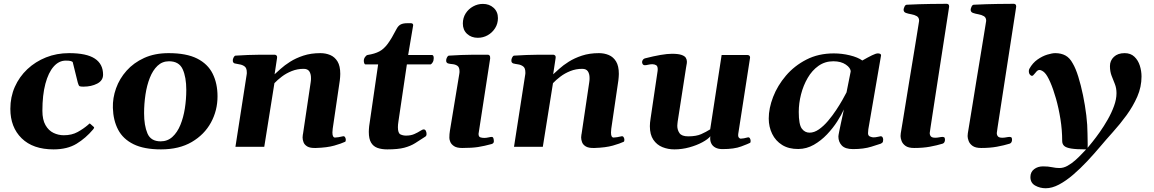

<svg xmlns="http://www.w3.org/2000/svg" viewBox="-20 -776 6098 1015"><path d="M345.2 -495.1Q437.5 -495.1 481.2 -466.3Q524.9 -437.5 524.9 -381.3Q524.9 -350.1 493.9 -334Q462.9 -317.9 420.4 -317.9Q406.2 -317.9 400.9 -320.3Q395.5 -322.8 391.1 -339.8L364.3 -448.2Q360.8 -451.2 353.5 -453.4Q346.2 -455.6 327.6 -455.6Q291.5 -455.6 263.7 -424.1Q235.8 -392.6 220 -333.3Q204.1 -273.9 204.1 -190.4Q204.1 -143.1 220.5 -114.5Q236.8 -85.9 262.7 -73.5Q288.6 -61 317.4 -61Q359.4 -61 390.4 -78.1Q421.4 -95.2 446.3 -116.7Q448.7 -119.6 451.2 -121.8Q453.6 -124 457 -121.6L475.1 -105.5Q477.5 -103.5 477.5 -101.1Q477.5 -98.6 475.3 -96.4Q473.1 -94.2 472.2 -91.8Q433.6 -45.9 384.8 -16.1Q335.9 13.7 263.2 13.7Q154.3 13.7 94.5 -44.9Q34.7 -103.5 34.7 -200.7Q34.7 -263.2 58.3 -316.7Q82 -370.1 124.5 -410.2Q167 -450.2 223.4 -472.7Q279.8 -495.1 345.2 -495.1Z M576.7 -205.6Q575.2 -257.8 593.5 -309.1Q611.8 -360.4 649.2 -402.3Q686.5 -444.3 742.2 -469.7Q797.9 -495.1 871.6 -495.1Q965.3 -495.1 1022 -466.6Q1078.6 -438 1104.2 -386.5Q1129.9 -335 1129.9 -266.6Q1129.9 -191.9 1095.2 -128.2Q1060.5 -64.5 993.9 -25.4Q927.2 13.7 831.1 13.7Q741.2 13.7 685.8 -13.7Q630.4 -41 604.5 -90.3Q578.6 -139.6 576.7 -205.6ZM829.1 -28.8Q865.7 -28.8 891.6 -52.5Q917.5 -76.2 933.6 -115.5Q949.7 -154.8 957.3 -203.1Q964.8 -251.5 964.8 -300.8Q964.8 -368.2 945.6 -410.2Q926.3 -452.1 873.5 -452.1Q837.9 -452.1 812.7 -428.2Q787.6 -404.3 772 -364.5Q756.3 -324.7 749 -275.9Q741.7 -227.1 741.7 -177.7Q741.7 -112.3 759.5 -70.6Q777.3 -28.8 829.1 -28.8Z M1776.4 -351.1 1738.8 -95.2Q1737.3 -84.5 1737.3 -75.7Q1737.3 -61 1741 -54.9Q1744.6 -48.8 1751 -48.8Q1757.8 -48.8 1770 -50.8Q1782.2 -52.7 1791.5 -55.2Q1799.8 -57.6 1804 -51Q1808.1 -44.4 1808.1 -37.1Q1808.1 -28.3 1804.2 -26.4Q1784.7 -17.1 1747.1 -6.3Q1709.5 4.4 1649.9 6.3Q1619.6 7.3 1604.5 -1.7Q1589.4 -10.7 1584.5 -24.2Q1579.6 -37.6 1579.6 -49.3Q1579.6 -57.6 1580.8 -63.5Q1582 -69.3 1582 -69.3L1622.6 -342.3Q1623.5 -347.7 1623.8 -353Q1624 -358.4 1624 -363.3Q1624 -385.3 1615.2 -398.7Q1606.4 -412.1 1585.4 -412.1Q1551.8 -412.1 1522.5 -400.4Q1493.2 -388.7 1470 -371.1Q1446.8 -353.5 1430.7 -336.4L1377 0H1224.6L1283.7 -379.9Q1284.7 -383.8 1284.7 -387.2Q1284.7 -390.6 1284.7 -393.6Q1284.7 -416.5 1272.9 -425Q1261.2 -433.6 1245.8 -435.8Q1230.5 -438 1219.7 -440.9Q1214.8 -443.4 1212.4 -447.3Q1210 -451.2 1210.9 -460.4Q1211.9 -466.3 1215.8 -473.9Q1219.7 -481.4 1225.6 -481.9Q1293.9 -486.3 1348.6 -486.6Q1403.3 -486.8 1432.6 -486.8Q1436.5 -486.8 1441.4 -482.9Q1446.3 -479 1444.3 -467.3L1431.6 -383.3Q1443.4 -393.6 1463.6 -412.1Q1483.9 -430.7 1513.9 -449.7Q1543.9 -468.8 1583.7 -481.9Q1623.5 -495.1 1673.8 -495.1Q1701.7 -495.1 1725.6 -485.1Q1749.5 -475.1 1764.2 -451.2Q1778.8 -427.2 1778.8 -385.3Q1778.8 -377.4 1778.1 -368.9Q1777.3 -360.4 1776.4 -351.1Z M2027.3 13.7Q1997.6 13.7 1975.6 5.9Q1953.6 -2 1941.7 -22Q1929.7 -42 1929.7 -78.6Q1929.7 -85.4 1930.2 -93Q1930.7 -100.6 1931.6 -108.9L1979 -435.5H1912.1Q1907.2 -436 1905.3 -442.4Q1903.3 -448.7 1903.3 -454.6Q1903.3 -465.8 1910.2 -475.1Q1917 -484.4 1923.3 -485.4Q1960.9 -491.2 1985.4 -504.2Q2009.8 -517.1 2030.3 -545.2Q2050.8 -573.2 2076.2 -622.6Q2085 -639.6 2097.9 -646.5Q2110.8 -653.3 2132.8 -653.3H2152.8Q2159.2 -653.3 2162.1 -649.4Q2165 -645.5 2164.1 -641.6L2137.7 -485.4H2263.7Q2269.5 -484.9 2271.2 -479.7Q2272.9 -474.6 2272.9 -468.8Q2272.9 -456.1 2267.6 -447Q2262.2 -438 2256.8 -435.5H2130.9L2086.4 -134.8Q2085 -125.5 2084.2 -117.9Q2083.5 -110.4 2083.5 -103.5Q2083.5 -71.8 2097.2 -65.4Q2110.8 -59.1 2126 -59.1Q2151.9 -59.1 2170.4 -67.4Q2189 -75.7 2201.2 -83.7Q2213.4 -91.8 2219.7 -91.8Q2227.5 -91.8 2231.2 -84.2Q2234.9 -76.7 2234.9 -67.9Q2234.9 -58.1 2229 -54.2Q2199.2 -34.7 2174.8 -19.3Q2150.4 -3.9 2117.2 4.9Q2084 13.7 2027.3 13.7Z M2423.3 6.3Q2395 6.3 2380.4 -3.4Q2365.7 -13.2 2360.6 -25.6Q2355.5 -38.1 2355.5 -46.9Q2355.5 -67.9 2358.4 -84.5L2407.7 -383.3Q2408.7 -387.7 2408.9 -391.4Q2409.2 -395 2409.2 -398.4Q2409.2 -420.4 2398.2 -428Q2387.2 -435.5 2372.8 -436.8Q2358.4 -438 2347.7 -440.9Q2342.8 -443.4 2340.3 -447.3Q2337.9 -451.2 2338.9 -460.4Q2339.8 -466.3 2343.8 -473.9Q2347.7 -481.4 2353.5 -481.9Q2421.9 -486.3 2476.1 -486.6Q2530.3 -486.8 2559.6 -486.8Q2563.5 -486.8 2567.6 -482.9Q2571.8 -479 2571.3 -467.3L2509.8 -68.4Q2509.8 -53.2 2519.3 -50Q2528.8 -46.9 2540 -46.9Q2550.8 -46.9 2562.3 -49.6Q2573.7 -52.2 2579.6 -52.2Q2586.4 -52.2 2588.6 -44.2Q2590.8 -36.1 2590.8 -29.3Q2590.8 -18.1 2579.1 -14.6Q2540 -3.9 2507.6 1.2Q2475.1 6.3 2423.3 6.3ZM2505.9 -576.2Q2471.7 -576.2 2449.2 -596.9Q2426.8 -617.7 2426.8 -651.4Q2426.8 -681.6 2441.7 -705.1Q2456.5 -728.5 2481 -741.9Q2505.4 -755.4 2532.7 -755.4Q2566.9 -755.4 2589.6 -734.6Q2612.3 -713.9 2612.3 -680.2Q2612.3 -650.9 2597.4 -627.2Q2582.5 -603.5 2558.3 -589.8Q2534.2 -576.2 2505.9 -576.2Z M3249 -351.1 3211.4 -95.2Q3210 -84.5 3210 -75.7Q3210 -61 3213.6 -54.9Q3217.3 -48.8 3223.6 -48.8Q3230.5 -48.8 3242.7 -50.8Q3254.9 -52.7 3264.2 -55.2Q3272.5 -57.6 3276.6 -51Q3280.8 -44.4 3280.8 -37.1Q3280.8 -28.3 3276.9 -26.4Q3257.3 -17.1 3219.7 -6.3Q3182.1 4.4 3122.6 6.3Q3092.3 7.3 3077.1 -1.7Q3062 -10.7 3057.1 -24.2Q3052.2 -37.6 3052.2 -49.3Q3052.2 -57.6 3053.5 -63.5Q3054.7 -69.3 3054.7 -69.3L3095.2 -342.3Q3096.2 -347.7 3096.4 -353Q3096.7 -358.4 3096.7 -363.3Q3096.7 -385.3 3087.9 -398.7Q3079.1 -412.1 3058.1 -412.1Q3024.4 -412.1 2995.1 -400.4Q2965.8 -388.7 2942.6 -371.1Q2919.4 -353.5 2903.3 -336.4L2849.6 0H2697.3L2756.3 -379.9Q2757.3 -383.8 2757.3 -387.2Q2757.3 -390.6 2757.3 -393.6Q2757.3 -416.5 2745.6 -425Q2733.9 -433.6 2718.5 -435.8Q2703.1 -438 2692.4 -440.9Q2687.5 -443.4 2685.1 -447.3Q2682.6 -451.2 2683.6 -460.4Q2684.6 -466.3 2688.5 -473.9Q2692.4 -481.4 2698.2 -481.9Q2766.6 -486.3 2821.3 -486.6Q2876 -486.8 2905.3 -486.8Q2909.2 -486.8 2914.1 -482.9Q2918.9 -479 2917 -467.3L2904.3 -383.3Q2916 -393.6 2936.3 -412.1Q2956.5 -430.7 2986.6 -449.7Q3016.6 -468.8 3056.4 -481.9Q3096.2 -495.1 3146.5 -495.1Q3174.3 -495.1 3198.2 -485.1Q3222.2 -475.1 3236.8 -451.2Q3251.5 -427.2 3251.5 -385.3Q3251.5 -377.4 3250.7 -368.9Q3250 -360.4 3249 -351.1Z M3544.9 13.7Q3511.2 13.7 3481.7 1.7Q3452.1 -10.3 3433.8 -37.4Q3415.5 -64.5 3415.5 -108.9Q3415.5 -126 3419.4 -150.4L3456.5 -401.4Q3457 -404.8 3457 -410.2Q3457 -426.3 3448.5 -431.4Q3439.9 -436.5 3428.2 -436.5Q3418 -436.5 3406.7 -433.8Q3395.5 -431.2 3388.7 -431.2Q3377 -431.2 3374.5 -445.3Q3373.5 -450.7 3377.2 -457.8Q3380.9 -464.8 3388.7 -467.3Q3483.9 -491.7 3532.2 -491.7Q3565.4 -491.7 3582.5 -485.8Q3599.6 -480 3605.5 -470.5Q3611.3 -460.9 3611.3 -450.2Q3611.3 -440.9 3609.1 -431.9Q3606.9 -422.9 3606.4 -416L3562.5 -133.3Q3562 -127.9 3561.3 -122.1Q3560.5 -116.2 3560.5 -110.8Q3560.5 -88.9 3572.3 -72Q3584 -55.2 3618.2 -55.2Q3660.6 -55.2 3686.8 -66.9Q3712.9 -78.6 3734.4 -92.3L3794.9 -485.4H3929.2Q3945.3 -485.4 3945.3 -471.7L3882.8 -68.8Q3880.9 -55.2 3885.5 -49.1Q3890.1 -43 3896.5 -43Q3903.3 -43 3912.8 -44.9Q3922.4 -46.9 3931.6 -49.3Q3939.9 -51.8 3944.1 -45.2Q3948.2 -38.6 3948.2 -31.2Q3948.2 -27.8 3947.5 -24.7Q3946.8 -21.5 3944.3 -20.5Q3935.1 -15.6 3898.2 -1.7Q3861.3 12.2 3799.8 12.2Q3776.9 12.2 3762.2 4.4Q3747.6 -3.4 3741 -16.1Q3734.4 -28.8 3734.4 -43.5Q3734.4 -46.4 3734.6 -49.6Q3734.9 -52.7 3735.4 -55.7Q3722.7 -40 3692.9 -23.9Q3663.1 -7.8 3624.3 2.9Q3585.4 13.7 3544.9 13.7Z M4200.7 11.7Q4149.9 12.2 4115 -9.5Q4080.1 -31.2 4062 -68.4Q4043.9 -105.5 4043.9 -149.4Q4043.9 -203.6 4067.1 -263.7Q4090.3 -323.7 4134.8 -376Q4179.2 -428.2 4242.9 -460.9Q4306.6 -493.7 4387.7 -493.7Q4431.2 -493.7 4473.1 -483.4Q4515.1 -473.1 4538.6 -456.1Q4568.4 -473.1 4589.4 -483.4Q4610.4 -493.7 4620.6 -493.7Q4627.4 -493.7 4632.6 -491.5Q4637.7 -489.3 4637.7 -483.4L4570.3 -92.3Q4568.8 -80.1 4568.8 -71.8Q4568.8 -58.1 4579.8 -54Q4590.8 -49.8 4597.2 -49.8Q4608.4 -49.8 4620.8 -52.7Q4633.3 -55.7 4635.3 -55.7Q4642.6 -55.7 4645.8 -50Q4648.9 -44.4 4648.9 -37.6Q4648.9 -25.4 4644 -21.5Q4639.2 -17.6 4636.7 -16.6Q4627 -13.2 4586.4 -0.5Q4545.9 12.2 4489.3 12.2Q4448.2 12.2 4430.2 -6.8Q4412.1 -25.9 4412.1 -54.2Q4412.1 -59.6 4416 -78.9Q4419.9 -98.1 4425 -122.3Q4430.2 -146.5 4434.8 -167.5Q4439.5 -188.5 4440.9 -197.3Q4428.7 -169.4 4406 -134Q4383.3 -98.6 4352.1 -65.7Q4320.8 -32.7 4282.5 -10.7Q4244.1 11.2 4200.7 11.7ZM4259.8 -74.7Q4284.2 -74.7 4309.1 -92Q4334 -109.4 4357.2 -136.7Q4380.4 -164.1 4400.1 -193.8Q4419.9 -223.6 4434.1 -249Q4448.2 -274.4 4455.1 -287.6L4477.1 -397.9Q4477.1 -417 4451.4 -434.6Q4425.8 -452.1 4385.3 -452.1Q4341.3 -452.1 4307.1 -428Q4272.9 -403.8 4249.8 -364Q4226.6 -324.2 4214.6 -277.1Q4202.6 -230 4202.6 -184.1Q4202.6 -118.2 4218.5 -96.4Q4234.4 -74.7 4259.8 -74.7Z M4744.6 -87.9Q4747.6 -106 4754.2 -145.8Q4760.7 -185.5 4769.3 -238.8Q4777.8 -292 4787.4 -350.3Q4796.9 -408.7 4806.2 -464.4Q4815.4 -520 4822.8 -565.7Q4830.1 -611.3 4834.5 -638.4Q4838.9 -665.5 4838.9 -666Q4838.9 -683.7 4826.4 -690.7Q4814 -697.8 4797.9 -700.5Q4781.9 -703.2 4769.4 -707.6Q4756.8 -711.9 4756.8 -725.1Q4756.8 -729.5 4761.2 -740Q4765.6 -750.5 4773.4 -751Q4842.3 -754.4 4899.2 -755.1Q4956.1 -755.9 4985.4 -755.9Q4989.3 -755.9 4993.4 -752.9Q4997.6 -750 4997.6 -741.2Q4997.6 -740.2 4993.2 -711.9Q4988.9 -683.6 4981.5 -636.2Q4974.1 -588.9 4965.1 -530.1Q4956.1 -471.3 4946.3 -408.7Q4936.5 -346 4927.5 -287Q4918.5 -228 4911.1 -180.2Q4903.7 -132.3 4899.4 -103.5Q4895 -74.7 4895 -72.8Q4895 -62 4901.1 -54.9Q4907.2 -47.9 4923.8 -47.9Q4934.1 -47.9 4944.8 -50Q4955.6 -52.2 4962.9 -52.2Q4967.3 -52.2 4971.4 -50Q4975.6 -47.9 4975.6 -37.1Q4975.6 -31.2 4972.9 -25.1Q4970.2 -19 4963.4 -16.6Q4933.1 -7.3 4896.2 -0.5Q4859.4 6.3 4812.5 6.3Q4782.2 6.3 4766.8 -4.9Q4751.5 -16.1 4746.1 -31Q4740.7 -45.9 4740.7 -56.6Q4740.7 -64.5 4741.9 -71.5Q4743.2 -78.6 4744.6 -87.9Z M5099.1 -87.9Q5102.1 -106 5108.6 -145.8Q5115.2 -185.5 5123.8 -238.8Q5132.3 -292 5141.8 -350.3Q5151.4 -408.7 5160.6 -464.4Q5169.9 -520 5177.2 -565.7Q5184.6 -611.3 5189 -638.4Q5193.4 -665.5 5193.4 -666Q5193.4 -683.7 5180.9 -690.7Q5168.5 -697.8 5152.4 -700.5Q5136.4 -703.2 5123.9 -707.6Q5111.3 -711.9 5111.3 -725.1Q5111.3 -729.5 5115.7 -740Q5120.1 -750.5 5127.9 -751Q5196.8 -754.4 5253.7 -755.1Q5310.5 -755.9 5339.8 -755.9Q5343.8 -755.9 5347.9 -752.9Q5352.1 -750 5352.1 -741.2Q5352.1 -740.2 5347.7 -711.9Q5343.4 -683.6 5336 -636.2Q5328.6 -588.9 5319.6 -530.1Q5310.6 -471.3 5300.8 -408.7Q5291 -346 5282 -287Q5272.9 -228 5265.6 -180.2Q5258.2 -132.3 5253.8 -103.5Q5249.5 -74.7 5249.5 -72.8Q5249.5 -62 5255.6 -54.9Q5261.7 -47.9 5278.3 -47.9Q5288.6 -47.9 5299.3 -50Q5310.1 -52.2 5317.4 -52.2Q5321.8 -52.2 5325.9 -50Q5330.1 -47.9 5330.1 -37.1Q5330.1 -31.2 5327.4 -25.1Q5324.7 -19 5317.9 -16.6Q5287.6 -7.3 5250.7 -0.5Q5213.9 6.3 5167 6.3Q5136.7 6.3 5121.3 -4.9Q5106 -16.1 5100.6 -31Q5095.2 -45.9 5095.2 -56.6Q5095.2 -64.5 5096.4 -71.5Q5097.7 -78.6 5099.1 -87.9Z M5508.3 219.2Q5478 219.2 5452.6 205.1Q5427.2 190.9 5427.2 160.2Q5427.2 133.3 5446.8 118.4Q5466.3 103.5 5493.7 103.5Q5521.5 103.5 5541.5 107.9Q5561.5 112.3 5581.1 112.3Q5602.5 112.3 5623.8 100.3Q5645 88.4 5664.1 71.5Q5683.1 54.7 5698 38.6Q5712.9 22.5 5721.7 13.7Q5670.4 13.7 5643.1 9.3Q5615.7 4.9 5605.5 -4.9Q5595.2 -14.6 5595.2 -31.2Q5595.2 -88.9 5585.9 -146.7Q5576.7 -204.6 5562.3 -255.1Q5547.9 -305.7 5532 -341.8Q5516.1 -377.9 5502.9 -391.1Q5498 -396.5 5489.7 -401.4Q5481.4 -406.2 5474.6 -406.2Q5467.8 -406.2 5461.4 -400.1Q5455.1 -394 5448.2 -384.8Q5441.4 -375 5435.1 -375Q5430.2 -375 5424.6 -381.6Q5418.9 -388.2 5418.9 -400.4Q5418.9 -406.7 5421.9 -412.6Q5439 -443.4 5464.8 -461.4Q5490.7 -479.5 5516.6 -487.3Q5542.5 -495.1 5558.6 -495.1Q5589.4 -495.1 5612.3 -482.7Q5635.3 -470.2 5650.9 -440.9Q5666.5 -415 5680.4 -370.4Q5694.3 -325.7 5705.3 -272.5Q5716.3 -219.2 5722.7 -166.5Q5729 -113.8 5729 -71.3Q5729 -54.7 5729.7 -32.5Q5730.5 -10.3 5729.5 5.4Q5737.3 -3.9 5755.1 -25.9Q5772.9 -47.9 5794.4 -78.4Q5815.9 -108.9 5835.9 -144Q5856 -179.2 5869.1 -215.1Q5882.3 -251 5882.3 -283.2Q5882.3 -310.1 5873.8 -331.5Q5865.2 -353 5856.4 -375.5Q5847.7 -397.9 5847.7 -426.8Q5847.7 -455.6 5868.4 -475.3Q5889.2 -495.1 5925.3 -495.1Q5957 -495.1 5976.8 -476.3Q5996.6 -457.5 6005.6 -429.2Q6014.6 -400.9 6014.6 -371.6Q6014.6 -316.4 5992.2 -265.1Q5969.7 -213.9 5935.3 -166.7Q5900.9 -119.6 5863.3 -77.9Q5825.7 -36.1 5795.4 0Q5763.2 38.1 5727.1 76.7Q5690.9 115.2 5653.1 147.7Q5615.2 180.2 5578.4 199.7Q5541.5 219.2 5508.3 219.2Z"/></svg>

Font: Gelasio
Style: Italic
Weight: 400
Italic angle: -8.5°
Designer: Eben Sorkin
Foundry: Eben Sorkin
Version: Version 1.008